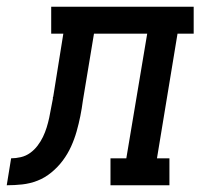

<svg xmlns="http://www.w3.org/2000/svg" viewBox="-76 -550 596 570"><path d="M-56 0 -43 -80Q-29 -80 -14 -83.5Q1 -87 13.5 -96Q26 -105 35.5 -117.5Q45 -130 51.5 -143.5Q58 -157 62.5 -171.5Q67 -186 70 -200Q73 -214 75.5 -228.5Q78 -243 81 -257Q81 -259 81 -260.5Q81 -262 82 -263L112 -450H76V-530H499V-450H451L390 -80H427V0H252V-80H299L361 -450H203L170 -251Q167 -228 162.5 -205.5Q158 -183 151.5 -160Q145 -137 135 -115Q125 -93 110.5 -73.5Q96 -54 76.5 -38Q57 -22 35 -13.5Q13 -5 -10 -2.5Q-33 0 -56 0Z"/></svg>

Font: Iosevka Slab Medium Oblique
Style: Regular
Weight: 500
Italic angle: -9°
Monospace: yes
Designer: Belleve Invis
Foundry: Belleve Invis
Version: Version 11.1.1; ttfautohint (v1.8.3)